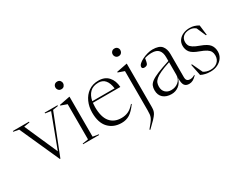

<svg xmlns="http://www.w3.org/2000/svg" viewBox="-116 -1310 2645 2111"><g transform="rotate(-30 1207.0 -254.0)"><path d="M491 -492 292 13H285.5L59.5 -490L-8.5 -502.5V-512H196.5V-502.5L123 -490.5L308 -71.5L465.5 -491.5L395 -502.5V-512H558V-502.5Z M684.5 -642.5Q661.5 -642.5 648.5 -657.5Q635.5 -672.5 635.5 -692Q635.5 -711 648.5 -725.2Q661.5 -739.5 684.5 -739.5Q707.5 -739.5 720 -725.2Q732.5 -711 732.5 -692Q732.5 -672.5 720 -657.5Q707.5 -642.5 684.5 -642.5ZM719.5 -527.5V-19.5L791.5 -8V0H587.5V-8L661 -19.5V-466Q652.5 -469 629 -477.2Q605.5 -485.5 583 -493.5V-501.5L716 -527.5Z M1081.5 -522Q1162 -522 1207 -472Q1252 -422 1257 -340.5H908.5Q905.5 -316 905.5 -288Q905.5 -161.5 956 -99.8Q1006.5 -38 1099 -38Q1147 -38 1186.2 -56Q1225.5 -74 1265.5 -120.5L1272 -115.5Q1221 -45 1176.5 -17.5Q1132 10 1074 10Q973 10 910.2 -55.2Q847.5 -120.5 847.5 -250Q847.5 -323 875 -385Q902.5 -447 955 -484.5Q1007.5 -522 1081.5 -522ZM1070 -502.5Q1002 -502.5 963 -464.2Q924 -426 911.5 -359H1195Q1176 -502.5 1070 -502.5Z M1411.5 -642.5Q1389 -642.5 1376 -657.5Q1363 -672.5 1363 -692Q1363 -711 1376 -725.2Q1389 -739.5 1411.5 -739.5Q1434.5 -739.5 1447.2 -725.2Q1460 -711 1460 -692Q1460 -672.5 1447.2 -657.5Q1434.5 -642.5 1411.5 -642.5ZM1388.5 -466Q1380 -469 1356.5 -477.2Q1333 -485.5 1310 -493.5V-501.5L1443.5 -527.5H1446.5V14.5Q1446.5 41.5 1443.5 61.5Q1440.5 81.5 1427.8 102.8Q1415 124 1386.5 154.2Q1358 184.5 1307 232.5L1299.5 225.5Q1331 188.5 1349 164.8Q1367 141 1375.5 122.2Q1384 103.5 1386.2 83Q1388.5 62.5 1388.5 32Z M1931 9.5Q1891.5 9.5 1873.2 -15.8Q1855 -41 1856 -108Q1840 -50.5 1799.5 -20.2Q1759 10 1708 10Q1642.5 10 1603.2 -23.8Q1564 -57.5 1564 -121Q1564 -151.5 1573.8 -175.8Q1583.5 -200 1613.2 -222.2Q1643 -244.5 1701.5 -268.8Q1760 -293 1857 -324V-372Q1857 -430 1829.8 -461.8Q1802.5 -493.5 1741.5 -493.5Q1695.5 -493.5 1651.5 -479Q1648 -454.5 1643 -434.2Q1638 -414 1632 -406.5Q1626.5 -400 1616 -396.2Q1605.5 -392.5 1595 -392.5Q1565 -392.5 1565 -415.5Q1565 -434 1585.2 -452.8Q1605.5 -471.5 1637 -487Q1668.5 -502.5 1703 -511.8Q1737.5 -521 1766.5 -521Q1851.5 -521 1883.5 -482Q1915.5 -443 1915.5 -379V-85Q1915.5 -53 1929.5 -41.2Q1943.5 -29.5 1963.5 -29.5Q1980 -29.5 1994 -33.8Q2008 -38 2027.5 -49.5V-40.5Q2001.5 -13.5 1979 -2Q1956.5 9.5 1931 9.5ZM1625.5 -130.5Q1625.5 -84 1653.5 -57Q1681.5 -30 1726.5 -30Q1780 -30 1818.5 -62.2Q1857 -94.5 1857 -150.5V-308Q1779.5 -283 1733.2 -261.2Q1687 -239.5 1663.8 -218.8Q1640.5 -198 1633 -176.8Q1625.5 -155.5 1625.5 -130.5Z M2239.5 -522Q2270 -522 2296.5 -514.2Q2323 -506.5 2350.5 -490L2366.5 -362.5H2356L2305.5 -478.5Q2272.5 -506 2231.5 -506Q2177 -506 2148.2 -479.8Q2119.5 -453.5 2119.5 -411Q2119.5 -387.5 2128.5 -368.5Q2137.5 -349.5 2164.2 -331.8Q2191 -314 2244.5 -295Q2325 -266 2353 -230Q2381 -194 2381 -142Q2381 -99 2357.8 -64.5Q2334.5 -30 2294.2 -10Q2254 10 2203 10Q2133.5 10 2082.5 -16.5L2053 -162H2063.5L2124.5 -33Q2141 -21.5 2164.2 -14.5Q2187.5 -7.5 2214.5 -7.5Q2267.5 -7.5 2301.5 -38Q2335.5 -68.5 2335.5 -119Q2335.5 -147.5 2324.5 -168.8Q2313.5 -190 2285.5 -208Q2257.5 -226 2206 -244.5Q2129 -272 2102.2 -306.2Q2075.5 -340.5 2075.5 -388.5Q2075.5 -430 2097.8 -460Q2120 -490 2157.2 -506Q2194.5 -522 2239.5 -522Z"/></g></svg>

Font: Newsreader 72pt Light
Style: Regular
Weight: 300
Designer: Hugues Gentile
Foundry: Production Type
Version: Version 1.003; ttfautohint (v1.8.3)